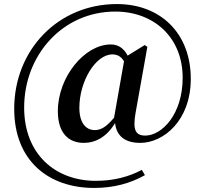

<svg xmlns="http://www.w3.org/2000/svg" viewBox="-20 -755 1010 946"><path d="M671 -51C785 -51 920 -160 920 -367C920 -590 772 -735 556 -735C265 -735 50 -508 50 -219C50 38 220 171 444 171C541 171 623 148 694 108L679 82C615 116 540 136 452 136C253 136 99 5 99 -225C99 -483 288 -698 548 -698C739 -698 880 -570 880 -372C880 -191 777 -87 696 -87C648 -87 633 -114 648 -199L706 -524L693 -533L609 -481C590 -517 563 -536 526 -536C396 -536 265 -375 265 -207C265 -98 319 -51 393 -51C450 -51 506 -80 547 -149C554 -83 598 -51 671 -51ZM542 -175C502 -127 475 -114 447 -114C403 -114 371 -150 371 -224C371 -353 450 -487 534 -487C557 -487 577 -477 591 -453Z"/></svg>

Font: GenRyuMin2 TW B
Style: Regular
Weight: 700
Version: Version 2.100;PS 2.1;hotconv 16.6.51;makeotf.lib2.5.65220 DE